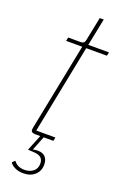

<svg xmlns="http://www.w3.org/2000/svg" viewBox="-163 -699 614 951"><g transform="rotate(20 144.5 -224.0)"><path d="M94 202Q68 202 49 192.5Q30 183 23 170L37 157Q56 184 94 184Q121 184 139.5 169.5Q158 155 158 128Q158 110 147.5 99Q137 88 111 86L77 84L111 0H85Q75 0 68.5 -3.5Q62 -7 62 -15Q62 -21 64 -31L155 -487H70L74 -506H138Q151 -506 156.5 -511.5Q162 -517 164 -531L188 -650H209L180 -506H289L285 -487H176L83 -19H184L180 0H129L100 73L102 75Q107 73 114 72.5Q121 72 126 72Q151 72 164.5 86.5Q178 101 178 127Q178 160 155 181Q132 202 94 202Z"/></g></svg>

Font: IBM Plex Sans Cond Thin
Style: Italic
Weight: 100
Width: 3
Italic angle: -11°
Designer: Mike Abbink, Paul van der Laan, Pieter van Rosmalen
Foundry: Bold Monday
Version: Version 1.3